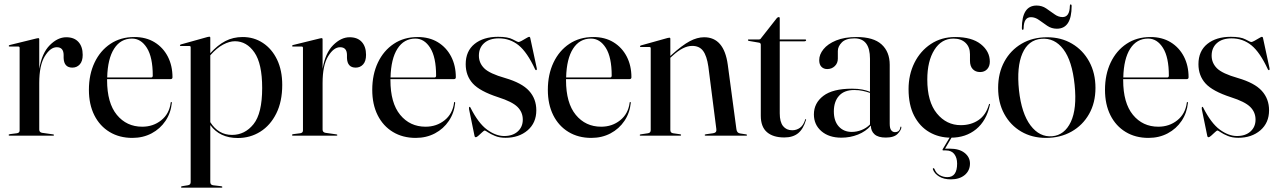

<svg xmlns="http://www.w3.org/2000/svg" viewBox="-20 -612 5776 866"><path d="M157 -434.5V-301.5Q169 -372.5 204.5 -408.2Q240 -444 279 -444Q314.5 -444 333.8 -422.8Q353 -401.5 353 -364.5Q353 -336 339.8 -321.5Q326.5 -307 306.5 -307Q268.5 -307 267 -350.5V-364.5Q266.5 -399 236 -399Q207 -399 182 -358.2Q157 -317.5 157 -237.5V-27.5Q157 -15.5 169.5 -13L219 -6Q223.5 -5.5 223.5 -3Q223.5 0 219 0H23.5Q19 0 19 -3Q19 -6 25 -7L56.5 -11Q68.5 -13 68.5 -23.5V-396Q68.5 -402 63 -402H23Q19.5 -402 19.5 -405Q19.5 -407.5 24 -409L144 -438.5Q150 -440 152.5 -440Q157 -440 157 -434.5Z M758 -263.5Q758 -255 748.5 -255H463Q463 -253 463 -250.5Q463 -147.5 507 -94Q551 -40.5 621.5 -40.5Q671 -40.5 707.2 -69.5Q743.5 -98.5 750 -148.5Q750 -152 752 -152Q755.5 -152 755 -147.5Q750.5 -102.5 726.5 -66.8Q702.5 -31 663.8 -10.5Q625 10 577 10Q518.5 10 474.2 -16.8Q430 -43.5 405.5 -92.2Q381 -141 381 -207Q381 -276 406.5 -329.8Q432 -383.5 478 -414.2Q524 -445 586 -445Q638.5 -445 677 -421.5Q715.5 -398 736.8 -357Q758 -316 758 -263.5ZM575.5 -438Q524 -438 494.8 -392.5Q465.5 -347 463.5 -262.5H661.5Q669 -262.5 669 -271Q669 -354 642.5 -396Q616 -438 575.5 -438Z M928.5 -441.5V-372Q961.5 -408.5 996.5 -426.8Q1031.5 -445 1074.5 -445Q1125.5 -445 1166 -418.2Q1206.5 -391.5 1229.8 -343Q1253 -294.5 1253 -229Q1253 -154 1226.2 -100.2Q1199.5 -46.5 1154 -18Q1108.5 10.5 1052.5 10.5Q971 10.5 928.5 -48V209Q928.5 221.5 940.5 223.5L978 228Q983 229 983 231.5Q983 234.5 979 234.5H799.5Q796.5 234.5 796.5 231.5Q796.5 228.5 803 227.5L828 223.5Q840 221.5 840 209.5V-399Q840 -404.5 834 -404.5H795Q791.5 -404.5 791.5 -407.5Q791.5 -409.5 795.5 -411.5L915.5 -445Q921.5 -446.5 924 -446.5Q928.5 -446.5 928.5 -441.5ZM1039.5 -426Q1015 -426 986.2 -410.8Q957.5 -395.5 928.5 -362.5V-61Q965 -3.5 1026.5 -3.5Q1084.5 -3.5 1123.5 -52Q1162.5 -100.5 1162.5 -215Q1162.5 -325 1127.5 -375.5Q1092.5 -426 1039.5 -426Z M1435 -434.5V-301.5Q1447 -372.5 1482.5 -408.2Q1518 -444 1557 -444Q1592.5 -444 1611.8 -422.8Q1631 -401.5 1631 -364.5Q1631 -336 1617.8 -321.5Q1604.5 -307 1584.5 -307Q1546.5 -307 1545 -350.5V-364.5Q1544.5 -399 1514 -399Q1485 -399 1460 -358.2Q1435 -317.5 1435 -237.5V-27.5Q1435 -15.5 1447.5 -13L1497 -6Q1501.5 -5.5 1501.5 -3Q1501.5 0 1497 0H1301.5Q1297 0 1297 -3Q1297 -6 1303 -7L1334.5 -11Q1346.5 -13 1346.5 -23.5V-396Q1346.5 -402 1341 -402H1301Q1297.5 -402 1297.5 -405Q1297.5 -407.5 1302 -409L1422 -438.5Q1428 -440 1430.5 -440Q1435 -440 1435 -434.5Z M2036 -263.5Q2036 -255 2026.5 -255H1741Q1741 -253 1741 -250.5Q1741 -147.5 1785 -94Q1829 -40.5 1899.5 -40.5Q1949 -40.5 1985.2 -69.5Q2021.5 -98.5 2028 -148.5Q2028 -152 2030 -152Q2033.5 -152 2033 -147.5Q2028.5 -102.5 2004.5 -66.8Q1980.5 -31 1941.8 -10.5Q1903 10 1855 10Q1796.5 10 1752.2 -16.8Q1708 -43.5 1683.5 -92.2Q1659 -141 1659 -207Q1659 -276 1684.5 -329.8Q1710 -383.5 1756 -414.2Q1802 -445 1864 -445Q1916.5 -445 1955 -421.5Q1993.5 -398 2014.8 -357Q2036 -316 2036 -263.5ZM1853.5 -438Q1802 -438 1772.8 -392.5Q1743.5 -347 1741.5 -262.5H1939.5Q1947 -262.5 1947 -271Q1947 -354 1920.5 -396Q1894 -438 1853.5 -438Z M2254 1.5Q2292.5 1.5 2315.2 -19Q2338 -39.5 2338 -72.5Q2338 -106 2314 -129.8Q2290 -153.5 2227 -173.5Q2144 -200.5 2112.2 -235.8Q2080.5 -271 2080.5 -322.5Q2080.5 -381.5 2120.5 -413.8Q2160.5 -446 2226.5 -446Q2271.5 -446 2293 -434.2Q2314.5 -422.5 2319 -422.5Q2323 -422.5 2333.5 -428.2Q2344 -434 2354 -440Q2364 -446 2366.5 -446Q2370.5 -446 2371.5 -441.5L2401 -304.5Q2402.5 -297.5 2399.5 -296Q2396.5 -294.5 2394 -298.5Q2358 -376.5 2319.2 -407.8Q2280.5 -439 2230 -439Q2188 -439 2164 -417.8Q2140 -396.5 2140 -361Q2140 -328 2164 -304Q2188 -280 2258.5 -260Q2334 -238 2366.5 -202Q2399 -166 2399 -114.5Q2399 -58 2359.8 -24.2Q2320.5 9.5 2260 9.5Q2233 9.5 2213 1.2Q2193 -7 2181 -15.2Q2169 -23.5 2166 -23.5Q2163.5 -23.5 2155.2 -15.8Q2147 -8 2138.5 -0.5Q2130 7 2126.5 7Q2121 7 2120 -0.5L2095.5 -120Q2094.5 -128 2097.5 -130Q2099.5 -131 2101.5 -127.5Q2137.5 -56 2177 -27.2Q2216.5 1.5 2254 1.5Z M2828 -263.5Q2828 -255 2818.5 -255H2533Q2533 -253 2533 -250.5Q2533 -147.5 2577 -94Q2621 -40.5 2691.5 -40.5Q2741 -40.5 2777.2 -69.5Q2813.5 -98.5 2820 -148.5Q2820 -152 2822 -152Q2825.5 -152 2825 -147.5Q2820.5 -102.5 2796.5 -66.8Q2772.5 -31 2733.8 -10.5Q2695 10 2647 10Q2588.5 10 2544.2 -16.8Q2500 -43.5 2475.5 -92.2Q2451 -141 2451 -207Q2451 -276 2476.5 -329.8Q2502 -383.5 2548 -414.2Q2594 -445 2656 -445Q2708.5 -445 2747 -421.5Q2785.5 -398 2806.8 -357Q2828 -316 2828 -263.5ZM2645.5 -438Q2594 -438 2564.8 -392.5Q2535.5 -347 2533.5 -262.5H2731.5Q2739 -262.5 2739 -271Q2739 -354 2712.5 -396Q2686 -438 2645.5 -438Z M3003.5 -437V-359.5L3009.5 -365Q3057 -408 3090.8 -426Q3124.5 -444 3156 -444Q3245.5 -444 3262.5 -320.5L3301.5 -29.5Q3303.5 -12 3318.5 -10L3345 -6Q3349.5 -5 3349.5 -3Q3349.5 0 3345.5 0H3163Q3158.5 0 3158.5 -3Q3158.5 -5.5 3164 -6.5L3196.5 -11Q3213.5 -13.5 3211 -29.5L3175 -311.5Q3168 -360 3151.2 -382.5Q3134.5 -405 3102 -405Q3061.5 -405 3013 -360L3003.5 -351.5V-25.5Q3003.5 -13 3015.5 -11L3047 -6.5Q3052 -6 3052 -3Q3052 0 3048 0H2868.5Q2865.5 0 2865.5 -3Q2865.5 -5 2869.5 -6L2903 -11Q2915 -13 2915 -25V-394.5Q2915 -400 2909 -400H2870Q2866.5 -400 2866.5 -403Q2866.5 -405 2870.5 -407L2990.5 -440.5Q2996.5 -442 2999 -442Q3003.5 -442 3003.5 -437Z M3404 -419.5 3357.5 -427.5Q3353.5 -428.5 3353.5 -431.5Q3353.5 -434 3356 -434H3402Q3410 -434 3412.5 -439.5L3484 -530.5Q3488.5 -535 3492.5 -535Q3497 -535 3497 -529.5V-434H3612Q3616 -434 3616 -431Q3616 -425.5 3605.5 -425.5H3497V-100.5Q3497 -62 3512 -43.2Q3527 -24.5 3553 -24.5Q3573 -24.5 3588.5 -35.8Q3604 -47 3612 -73Q3613 -75 3614.8 -74.8Q3616.5 -74.5 3615.5 -71.5Q3603.5 -30.5 3580 -11.2Q3556.5 8 3517.5 8Q3467 8 3439.2 -16Q3411.5 -40 3411.5 -90V-410Q3411.5 -418 3404 -419.5Z M3651 -96Q3651 -147 3693.5 -179.5Q3736 -212 3823 -212Q3849.5 -212 3869 -208.2Q3888.5 -204.5 3904 -198V-347Q3904 -439 3834 -439Q3795 -439 3777 -420.8Q3759 -402.5 3759 -382V-347.5Q3759 -327 3745.2 -313.8Q3731.5 -300.5 3711 -300.5Q3695 -300.5 3685 -310.8Q3675 -321 3675 -341Q3675 -366 3694.2 -390Q3713.5 -414 3751.2 -429.5Q3789 -445 3844 -445Q3919.5 -445 3956.2 -411.8Q3993 -378.5 3993 -319.5V-54Q3993 -33 3999.8 -24.5Q4006.5 -16 4016.5 -16Q4038 -16 4041 -38Q4041.5 -41 4043.5 -41Q4045.5 -41 4045.5 -38Q4045.5 -26 4029.2 -8.8Q4013 8.5 3975 8.5Q3941 8.5 3924.5 -6.2Q3908 -21 3908 -45.5Q3885 -19 3849.8 -5Q3814.5 9 3775 9Q3719 9 3685 -20.2Q3651 -49.5 3651 -96ZM3741 -109.5Q3741 -66 3763.2 -41.5Q3785.5 -17 3822 -17Q3844 -17 3865.8 -25.5Q3887.5 -34 3904 -50.5V-193Q3888.5 -198.5 3871 -202.2Q3853.5 -206 3833 -206Q3788 -206 3764.5 -180Q3741 -154 3741 -109.5Z M4444.5 -334Q4444.5 -313 4432.5 -300Q4420.5 -287 4400.5 -287Q4380 -287 4367.5 -300.2Q4355 -313.5 4355 -338V-367.5Q4355 -399.5 4335 -418.8Q4315 -438 4280.5 -438Q4226.5 -438 4194.5 -387.2Q4162.5 -336.5 4162.5 -253Q4162.5 -153 4205.8 -100.2Q4249 -47.5 4313.5 -47.5Q4359.5 -47.5 4393.2 -70.2Q4427 -93 4440.5 -140.5Q4441 -143.5 4443.5 -143.5Q4446 -143 4445 -139.5Q4429.5 -67.5 4382.8 -29.2Q4336 9 4269 9Q4215 9 4171.8 -16Q4128.5 -41 4103.2 -89.8Q4078 -138.5 4078 -210Q4078 -275.5 4104.5 -328.8Q4131 -382 4178.5 -413.5Q4226 -445 4288.5 -445Q4363 -445 4403.8 -412.8Q4444.5 -380.5 4444.5 -334ZM4269 -1H4277.5L4242.5 58.5H4264Q4307 58.5 4331 77.8Q4355 97 4355 125.5Q4355 157.5 4331.5 177.2Q4308 197 4268.5 197Q4237 197 4216 184.2Q4195 171.5 4188 152.5Q4186 148.5 4189.5 147Q4192.5 145 4195 150.5Q4202 169 4218.2 178Q4234.5 187 4253 187Q4297 187 4297 126Q4297 99.5 4284.2 83Q4271.5 66.5 4247 66.5H4235.5Q4228.5 66.5 4232.5 60Z M4703 -444Q4766 -444 4815.2 -415Q4864.5 -386 4892.8 -334.2Q4921 -282.5 4921 -215.5Q4921 -148.5 4892.2 -97.8Q4863.5 -47 4813 -18.5Q4762.5 10 4698 10Q4635 10 4586.2 -18.5Q4537.5 -47 4509.8 -97.8Q4482 -148.5 4482 -215.5Q4482 -282.5 4510 -334Q4538 -385.5 4587.8 -414.8Q4637.5 -444 4703 -444ZM4726 2.5Q4781.5 -2.5 4809.8 -62Q4838 -121.5 4827 -229Q4816 -337.5 4776.2 -389.8Q4736.5 -442 4677 -437Q4618 -432 4591.5 -371.2Q4565 -310.5 4576 -205Q4587.5 -100 4628.2 -46.2Q4669 7.5 4726 2.5ZM4747 -482.5Q4723 -482.5 4703.8 -495.5Q4684.5 -508.5 4666.8 -521.5Q4649 -534.5 4630 -534.5Q4597.5 -534.5 4597 -484.5Q4597 -477.5 4593 -477.5Q4589 -477.5 4589 -484.5Q4589 -587 4655.5 -587Q4679.5 -587 4698.8 -574Q4718 -561 4735.8 -548Q4753.5 -535 4772.5 -535Q4804.5 -535 4805.5 -585Q4805.5 -592 4809 -592Q4813.5 -592 4813.5 -585Q4813.5 -482.5 4747 -482.5Z M5341 -263.5Q5341 -255 5331.5 -255H5046Q5046 -253 5046 -250.5Q5046 -147.5 5090 -94Q5134 -40.5 5204.5 -40.5Q5254 -40.5 5290.2 -69.5Q5326.5 -98.5 5333 -148.5Q5333 -152 5335 -152Q5338.5 -152 5338 -147.5Q5333.5 -102.5 5309.5 -66.8Q5285.5 -31 5246.8 -10.5Q5208 10 5160 10Q5101.5 10 5057.2 -16.8Q5013 -43.5 4988.5 -92.2Q4964 -141 4964 -207Q4964 -276 4989.5 -329.8Q5015 -383.5 5061 -414.2Q5107 -445 5169 -445Q5221.5 -445 5260 -421.5Q5298.5 -398 5319.8 -357Q5341 -316 5341 -263.5ZM5158.5 -438Q5107 -438 5077.8 -392.5Q5048.5 -347 5046.5 -262.5H5244.5Q5252 -262.5 5252 -271Q5252 -354 5225.5 -396Q5199 -438 5158.5 -438Z M5559 1.5Q5597.5 1.5 5620.2 -19Q5643 -39.5 5643 -72.5Q5643 -106 5619 -129.8Q5595 -153.5 5532 -173.5Q5449 -200.5 5417.2 -235.8Q5385.5 -271 5385.5 -322.5Q5385.5 -381.5 5425.5 -413.8Q5465.5 -446 5531.5 -446Q5576.5 -446 5598 -434.2Q5619.5 -422.5 5624 -422.5Q5628 -422.5 5638.5 -428.2Q5649 -434 5659 -440Q5669 -446 5671.5 -446Q5675.5 -446 5676.5 -441.5L5706 -304.5Q5707.5 -297.5 5704.5 -296Q5701.5 -294.5 5699 -298.5Q5663 -376.5 5624.2 -407.8Q5585.5 -439 5535 -439Q5493 -439 5469 -417.8Q5445 -396.5 5445 -361Q5445 -328 5469 -304Q5493 -280 5563.5 -260Q5639 -238 5671.5 -202Q5704 -166 5704 -114.5Q5704 -58 5664.8 -24.2Q5625.5 9.5 5565 9.5Q5538 9.5 5518 1.2Q5498 -7 5486 -15.2Q5474 -23.5 5471 -23.5Q5468.5 -23.5 5460.2 -15.8Q5452 -8 5443.5 -0.5Q5435 7 5431.5 7Q5426 7 5425 -0.5L5400.5 -120Q5399.5 -128 5402.5 -130Q5404.5 -131 5406.5 -127.5Q5442.5 -56 5482 -27.2Q5521.5 1.5 5559 1.5Z"/></svg>

Font: Fraunces144ptRegular
Style: Regular
Weight: 400
Version: Version 1.000;[0bf87f6ff]